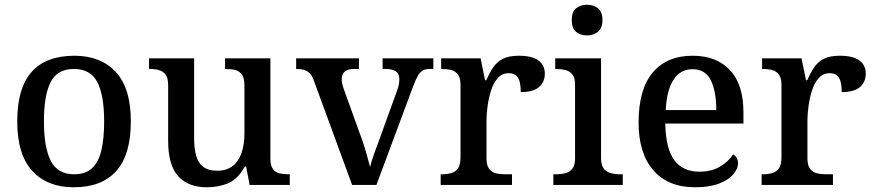

<svg xmlns="http://www.w3.org/2000/svg" viewBox="-20 -783 3701 813"><path d="M292 10Q181 10 117 -59Q53 -128 53 -269Q53 -410 114 -478.5Q175 -547 295 -547Q406 -547 470 -478.5Q534 -410 534 -269Q534 -128 472.5 -59Q411 10 292 10ZM294 -45Q341 -45 369 -70Q397 -95 409 -145.5Q421 -196 421 -269Q421 -380 392 -435.5Q363 -491 293 -491Q223 -491 194.5 -435.5Q166 -380 166 -269Q166 -159 195 -102Q224 -45 294 -45Z M856 10Q777 10 734.5 -37Q692 -84 692 -187V-422Q692 -452 681.5 -466.5Q671 -481 653.5 -486Q636 -491 614 -491H611V-536H802V-198Q802 -155 810.5 -124Q819 -93 840.5 -76.5Q862 -60 899 -60Q939 -60 965 -80Q991 -100 1003 -136Q1015 -172 1015 -219V-421Q1015 -452 1004.5 -467Q994 -482 976 -486.5Q958 -491 936 -491H933V-536H1125V-111Q1125 -82 1135.5 -67.5Q1146 -53 1164 -49Q1182 -45 1203 -45H1207V0H1037L1022 -78H1017Q986 -23 945 -6.5Q904 10 856 10Z M1310 -439Q1303 -460 1293 -471Q1283 -482 1269 -486.5Q1255 -491 1234 -491V-536H1500V-491H1479Q1454 -491 1440.5 -480.5Q1427 -470 1427 -447Q1427 -438 1429 -428.5Q1431 -419 1435 -408L1503 -219Q1512 -196 1520.5 -169.5Q1529 -143 1535.5 -118.5Q1542 -94 1547 -76Q1552 -98 1565.5 -135.5Q1579 -173 1591 -205L1662 -401Q1667 -414 1669 -426Q1671 -438 1671 -447Q1671 -471 1656 -481Q1641 -491 1613 -491H1600V-536H1815V-491H1801Q1784 -491 1772 -485.5Q1760 -480 1750 -463Q1740 -446 1728 -414L1574 0H1471Z M1846 0V-45H1849Q1872 -45 1890.5 -50Q1909 -55 1919.5 -70.5Q1930 -86 1930 -117V-423Q1930 -453 1919 -467.5Q1908 -482 1890.5 -486.5Q1873 -491 1851 -491H1848V-536H2015L2034 -443H2039Q2052 -473 2067.5 -496.5Q2083 -520 2108.5 -533.5Q2134 -547 2177 -547Q2233 -547 2260 -527Q2287 -507 2287 -471Q2287 -436 2262.5 -414.5Q2238 -393 2185 -393Q2185 -421 2180 -438.5Q2175 -456 2164 -464.5Q2153 -473 2133 -473Q2106 -473 2087.5 -452Q2069 -431 2059 -399Q2049 -367 2044.5 -333Q2040 -299 2040 -273V-112Q2040 -83 2051 -68.5Q2062 -54 2079.5 -49.5Q2097 -45 2119 -45H2148V0Z M2323 0V-45H2336Q2356 -45 2374 -49.5Q2392 -54 2403.5 -68.5Q2415 -83 2415 -111V-425Q2415 -454 2403.5 -468Q2392 -482 2374 -486.5Q2356 -491 2336 -491H2331V-536H2525V-115Q2525 -85 2536 -70Q2547 -55 2565.5 -50Q2584 -45 2604 -45H2617V0ZM2466 -633Q2438 -633 2419.5 -648Q2401 -663 2401 -698Q2401 -734 2420 -748.5Q2439 -763 2466 -763Q2492 -763 2511.5 -748.5Q2531 -734 2531 -698Q2531 -663 2511.5 -648Q2492 -633 2466 -633Z M2923 10Q2809 10 2746.5 -62Q2684 -134 2684 -264Q2684 -405 2744 -476Q2804 -547 2913 -547Q3013 -547 3070.5 -486.5Q3128 -426 3128 -307V-260H2797Q2799 -153 2835.5 -104.5Q2872 -56 2941 -56Q2993 -56 3029.5 -78Q3066 -100 3084 -129Q3093 -125 3099 -115Q3105 -105 3105 -91Q3105 -69 3085.5 -45.5Q3066 -22 3025.5 -6Q2985 10 2923 10ZM3013 -317Q3013 -396 2990 -443Q2967 -490 2912 -490Q2861 -490 2832 -445.5Q2803 -401 2799 -317Z M3205 0V-45H3208Q3231 -45 3249.5 -50Q3268 -55 3278.5 -70.5Q3289 -86 3289 -117V-423Q3289 -453 3278 -467.5Q3267 -482 3249.5 -486.5Q3232 -491 3210 -491H3207V-536H3374L3393 -443H3398Q3411 -473 3426.5 -496.5Q3442 -520 3467.5 -533.5Q3493 -547 3536 -547Q3592 -547 3619 -527Q3646 -507 3646 -471Q3646 -436 3621.5 -414.5Q3597 -393 3544 -393Q3544 -421 3539 -438.5Q3534 -456 3523 -464.5Q3512 -473 3492 -473Q3465 -473 3446.5 -452Q3428 -431 3418 -399Q3408 -367 3403.5 -333Q3399 -299 3399 -273V-112Q3399 -83 3410 -68.5Q3421 -54 3438.5 -49.5Q3456 -45 3478 -45H3507V0Z"/></svg>

Font: Noto Serif Armenian Medium
Style: Regular
Weight: 500
Version: Version 2.007